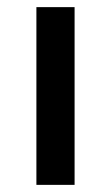

<svg xmlns="http://www.w3.org/2000/svg" viewBox="-20 -518 311 538"><path d="M82 0V-498H189V0Z"/></svg>

Font: Nunito Sans 7pt SemiCondensed SemiBold
Style: Regular
Weight: 600
Width: 4
Designer: Vernon Adams
Foundry: Vernon Adams
Version: Version 3.101;gftools[0.9.27]